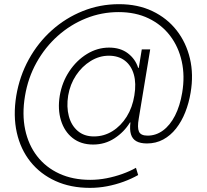

<svg xmlns="http://www.w3.org/2000/svg" viewBox="-20 -722 1010 935"><path d="M418 192.9Q323.7 192.9 250.2 159.4Q176.8 126 128.4 65.7Q80.1 5.4 61.8 -76.4Q43.5 -158.2 59.1 -254.9Q75.2 -351.1 120.1 -432.6Q165 -514.2 232.4 -574.5Q299.8 -634.8 383.3 -668.2Q466.8 -701.7 559.6 -701.7Q651.4 -701.7 722.4 -667.7Q793.5 -633.8 840.1 -574.2Q886.7 -514.6 905 -436.8Q923.3 -358.9 908.2 -270.5Q899.9 -220.2 882.1 -175.3Q864.3 -130.4 837.4 -96.2Q810.5 -62 774.9 -42.7Q739.3 -23.4 695.8 -23.4Q663.1 -23.4 643.8 -34.4Q624.5 -45.4 617.7 -68.1Q610.8 -90.8 615.2 -125.5H612.8Q584.5 -79.1 537.8 -48.6Q491.2 -18.1 433.6 -18.1Q374 -18.1 333.7 -49.8Q293.5 -81.5 276.9 -135.7Q260.3 -189.9 271 -255.9Q282.2 -321.8 317.4 -374.8Q352.5 -427.7 403.3 -459Q454.1 -490.2 511.2 -490.2Q566.4 -490.2 602.8 -462.4Q639.2 -434.6 652.8 -391.6H655.8L670.4 -481.4H711.4L655.8 -145Q647.9 -100.6 656.7 -81.1Q665.5 -61.5 698.7 -61.5Q739.7 -61.5 773.9 -86.7Q808.1 -111.8 832.3 -158.9Q856.4 -206.1 867.2 -270.5Q880.9 -351.6 865.2 -422.6Q849.6 -493.7 808.6 -547.6Q767.6 -601.6 704.1 -632.3Q640.6 -663.1 557.6 -663.1Q474.6 -663.1 398.7 -632.6Q322.8 -602.1 261 -546.9Q199.2 -491.7 157.7 -417Q116.2 -342.3 101.6 -253.9Q86.9 -165.5 102.5 -91.1Q118.2 -16.6 160.6 38.3Q203.1 93.3 268.8 123.5Q334.5 153.8 419.4 153.8Q459.5 153.8 499.3 146Q539.1 138.2 575.9 125Q612.8 111.8 642.1 95.2L652.8 130.4Q620.1 148.9 581.3 163.1Q542.5 177.2 501.2 185.1Q460 192.9 418 192.9ZM437.5 -57.6Q486.3 -57.6 527.6 -83.3Q568.8 -108.9 596.9 -153.8Q625 -198.7 634.3 -257.3Q644 -315.9 631.8 -359.1Q619.6 -402.3 588.4 -426.5Q557.1 -450.7 509.8 -450.7Q463.4 -450.7 421.4 -424.8Q379.4 -398.9 350.3 -355.2Q321.3 -311.5 312 -256.8Q303.2 -201.7 315.2 -156.5Q327.1 -111.3 358.4 -84.5Q389.6 -57.6 437.5 -57.6Z"/></svg>

Font: Inter 18pt ExtraLight
Style: Italic
Weight: 250
Italic angle: -9.3988°
Designer: Rasmus Andersson
Foundry: rsms
Version: Version 4.001;git-66647c0bb